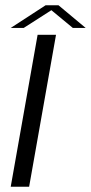

<svg xmlns="http://www.w3.org/2000/svg" viewBox="-20 -705 344 725"><path d="M20.5 0 122 -573.5H191.5L90 0ZM20.5 -599.5 152 -685H201L303.5 -599.5H255L174 -666.5L69.5 -599.5Z"/></svg>

Font: Anybody ExtraExpanded Light
Style: Italic
Weight: 300
Width: 8
Italic angle: -10°
Designer: Tyler Finck
Foundry: Etcetera Type Company
Version: Version 1.010; ttfautohint (v1.8.3) -l 8 -r 50 -G 200 -x 14 